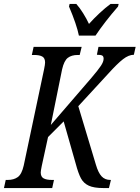

<svg xmlns="http://www.w3.org/2000/svg" viewBox="-37 -951 706 971"><path d="M649 -714 640 -674Q614 -674 585 -651.5Q556 -629 511 -579L359 -414L448 -118Q460 -77 477 -59Q494 -41 521 -41H524L514 0H485Q438 0 412 -12Q386 -24 372.5 -49Q359 -74 346 -123L285 -337L206 -258L174 -111Q169 -86 169 -79Q169 -57 183.5 -49Q198 -41 226 -41H236L227 0H-17L-8 -41H2Q33 -41 53 -55.5Q73 -70 83 -114L186 -601Q191 -625 191 -635Q191 -657 177 -665Q163 -673 135 -673H124L133 -714H376L366 -673H356Q325 -673 306 -658.5Q287 -644 277 -600L220 -319L426 -558Q460 -598 473.5 -618.5Q487 -639 487 -654Q487 -666 480 -670Q473 -674 453 -674L461 -714ZM312 -918 315 -931H349Q366 -912 383.5 -884Q401 -856 413 -830Q437 -857 467 -885Q497 -913 522 -931H563L560 -918Q493 -841 446 -771H362Q351 -826 312 -918Z"/></svg>

Font: Noto Serif Cond
Style: Italic
Weight: 400
Width: 3
Italic angle: -12°
Designer: Monotype Design Team
Foundry: Monotype Imaging Inc.
Version: Version 1.001